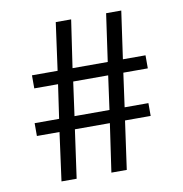

<svg xmlns="http://www.w3.org/2000/svg" viewBox="-76 -739 772 811"><g transform="rotate(-10 309.5 -333.5)"><path d="M460 -407 440 -262H542V-207H432L403 0H337L367 -207H217L188 0H123L151 -207H54V-262H159L180 -407H78V-463H188L216 -667H282L252 -463H403L432 -667H497L468 -463H565V-407ZM245 -407 225 -262H375L395 -407Z"/></g></svg>

Font: Myanglish
Style: Regular
Weight: 400
Designer: KyawKyaw ( MaYenGone)
Foundry: TattooFont3D
Version: Version 1.003 December 13, 2014